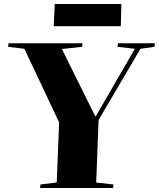

<svg xmlns="http://www.w3.org/2000/svg" viewBox="-20 -948 801 968"><path d="M460 -362H463L660 -702L572 -712L575 -730H761L759 -712L688 -702L477 -343L465 -28L552 -18L550 0H182L184 -18L266 -28L278 -331L103 -702L21 -712L23 -730H396L394 -712L292 -701ZM256 -928H592L589 -816H251Z"/></svg>

Font: Literata 72pt ExtraBold
Style: Italic
Weight: 800
Italic angle: -2°
Designer: Latin by Veronika Burian and Jose Scaglione. Greek by Irene Vlachou. Cyrillic by Vera Evstafieva
Foundry: TypeTogether
Version: Version 3.002